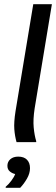

<svg xmlns="http://www.w3.org/2000/svg" viewBox="-20 -687 273 928"><path d="M60 0Q51.7 -29.2 49.2 -62.5Q46.7 -95.8 55 -149.2L140.8 -666.7H230.8L147.5 -163.3Q139.2 -109.2 142.9 -70.4Q146.7 -31.7 155 -5V0ZM7.5 220.8V215.8Q21.7 204.2 35 186.2Q48.3 168.3 53.3 154.2Q38.3 150.8 27.1 141.2Q15.8 131.7 15.8 114.2Q15.8 95 30 82.5Q44.2 70 68.3 70Q95.8 70 110.4 85Q125 100 125 125.8Q125 150.8 110.4 176.2Q95.8 201.7 77.5 220.8Z"/></svg>

Font: Familjen Grotesk
Style: Italic
Weight: 400
Italic angle: -9.46201°
Designer: Anders Wikstroem, Jonas Baeckman, Matilda Gysing, Kristian Moeller
Foundry: Familjen STHLM AB
Version: Version 2.000